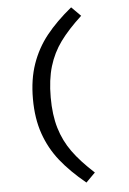

<svg xmlns="http://www.w3.org/2000/svg" viewBox="-65 -912 744 1104"><g transform="rotate(-5 307.5 -359.5)"><path d="M441.5 93.3 388.2 146.7Q299.5 73.8 242.3 2.1Q185.1 -69.7 154.4 -157.9Q123.6 -246.2 123.6 -359Q123.6 -471.8 154.4 -560Q185.1 -648.2 242.3 -720Q299.5 -791.8 388.2 -864.6L441.5 -811.3Q364.1 -740 317.9 -676.7Q271.8 -613.3 249 -537.2Q226.2 -461 226.2 -359Q226.2 -257.4 249 -181.3Q271.8 -105.1 317.7 -41.5Q363.6 22.1 441.5 93.3Z"/></g></svg>

Font: Fira Code Fixed Retina
Style: Regular
Weight: 450
Monospace: yes
Designer: Carrois Corporate, Edenspiekermann AG, Nikita Prokopov
Foundry: Carrois Corporate, Edenspiekermann AG, Nikita Prokopov
Version: Version 5.002